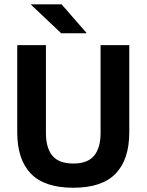

<svg xmlns="http://www.w3.org/2000/svg" viewBox="-20 -846 672 880"><path d="M316 14.5Q184 14.5 121.5 -50.2Q59 -115 59 -239.5V-639H190.5V-236.5Q190.5 -168 220.2 -132.2Q250 -96.5 316 -96.5Q381.5 -96.5 411.2 -132.2Q441 -168 441 -236.5V-639H572.5V-239.5Q572.5 -115 510 -50.2Q447.5 14.5 316 14.5ZM262.5 -826 376.5 -695V-693.5H260.5L122 -824.5V-826Z"/></svg>

Font: Anek Latin SemiBold
Style: Regular
Weight: 600
Designer: Yesha Goshar
Foundry: Ek Type
Version: Version 1.003